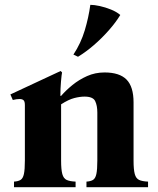

<svg xmlns="http://www.w3.org/2000/svg" viewBox="-20 -775 654 795"><path d="M533 -110Q533 -73 538 -54.5Q543 -36 556 -30Q569 -24 593 -23V0H338V-23Q355 -24 365 -30Q375 -36 379 -54.5Q383 -73 383 -110V-309Q383 -338 374 -356.5Q365 -375 330 -375Q311 -375 287.5 -369Q264 -363 233 -343V-110Q233 -73 238 -54.5Q243 -36 256 -30Q269 -24 293 -23V0H38V-23Q55 -24 65 -30Q75 -36 79 -54.5Q83 -73 83 -110V-340Q83 -355 77.5 -360Q72 -365 61 -365Q49 -365 33 -361L23 -384L231 -481L237 -475Q235 -466 232.5 -437Q230 -408 230 -378H233Q253 -401 280 -423Q307 -445 340.5 -460Q374 -475 413 -475Q475 -475 504 -445.5Q533 -416 533 -351ZM354 -755Q370 -755 393 -750Q416 -745 439.5 -735.5Q463 -726 478 -713Q460 -683 431 -650Q402 -617 369 -588.5Q336 -560 303 -540L284 -549Q315 -596 331 -649.5Q347 -703 354 -755Z"/></svg>

Font: Bona Nova SC
Style: Bold
Weight: 700
Designer: Mateusz Machalski
Foundry: Capitalics
Version: Version 4.001; ttfautohint (v1.8.4.7-5d5b)